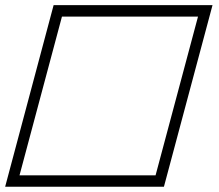

<svg xmlns="http://www.w3.org/2000/svg" viewBox="-106 -711 832 731"><path d="M-86.4 0 98.1 -691.4H703.1L518.1 0ZM486.3 -43.5 647.9 -647.9H129.9L-31.7 -43.5Z"/></svg>

Font: Arian AMU Serif
Style: Italic
Weight: 400
Italic angle: -15°
Designer: Ruben Hakobyan (Tarumian)
Foundry: Ruben Hakobyan (Tarumian)
Version: Version 1.002